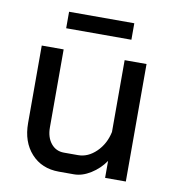

<svg xmlns="http://www.w3.org/2000/svg" viewBox="-77 -726 732 803"><g transform="rotate(10 289.5 -325.0)"><path d="M64 -170V-499H157V-168Q157 -126 178 -100Q199 -74 233 -74H293Q335 -74 370 -108Q405 -142 416 -194V-499H509V0H421V-72Q397 -37 361 -14.5Q325 8 290 8H226Q153 8 108.5 -41Q64 -90 64 -170ZM152 -658H429V-588H152Z"/></g></svg>

Font: Bai Jamjuree Medium
Style: Regular
Weight: 500
Version: Version 1.000; ttfautohint (v1.6)